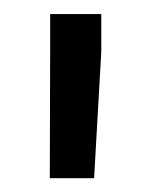

<svg xmlns="http://www.w3.org/2000/svg" viewBox="-20 -770 215 273"><path d="M124 -750V-696.3L113.8 -516.6H50.8L51.3 -688V-750Z"/></svg>

Font: Vazirmatn UI FD
Style: Regular
Weight: 400
Designer: Saber Rastikerdar
Foundry: Saber Rastikerdar
Version: Version 33.003